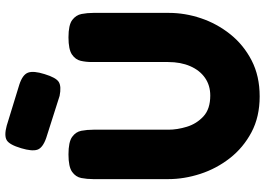

<svg xmlns="http://www.w3.org/2000/svg" viewBox="-156 -811 987 715"><g transform="rotate(-90 337.5 -453.5)"><path d="M336 20Q260 20 202.5 -10.5Q145 -41 106 -91Q67 -141 47.5 -201Q28 -261 28 -320V-600Q28 -623 32 -644Q36 -665 55 -678.5Q74 -692 120 -692Q166 -692 185 -678.5Q204 -665 208 -644Q212 -623 212 -599V-320Q212 -287 223 -251Q234 -215 261.5 -189.5Q289 -164 339 -164Q377 -164 405 -183.5Q433 -203 448.5 -238.5Q464 -274 464 -321V-605Q464 -627 468.5 -646.5Q473 -666 492 -679Q511 -692 556 -692Q602 -692 620.5 -678Q639 -664 643 -643Q647 -622 647 -599V-318Q647 -258 627 -198.5Q607 -139 567.5 -89.5Q528 -40 470 -10Q412 20 336 20ZM338 -725 181 -775Q144 -788 137.5 -808Q131 -828 143 -868Q156 -912 173 -922Q190 -932 227 -922L380 -875Q417 -863 424.5 -842.5Q432 -822 419 -781Q406 -738 389.5 -728Q373 -718 338 -725Z"/></g></svg>

Font: Fredoka Light
Style: Regular
Weight: 300
Designer: Ben Nathan
Foundry: Milena B. Brandão, Ben Nathan
Version: Version 2.001